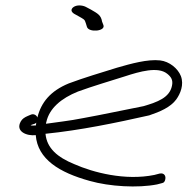

<svg xmlns="http://www.w3.org/2000/svg" viewBox="-20 -744 720 709"><path d="M57 -296C35 -258 80 -241 112 -245C119 -156 199 -107 311 -76C385 -55 489 -49 560 -63L579 -68C584 -69 587 -72 589 -77C595 -93 587 -107 569 -103L550 -98C442 -76 324 -107 254 -138C193 -163 153 -196 148 -250C276 -263 407 -290 531 -318C570 -331 610 -348 631 -377C646 -398 660 -431 648 -463C637 -491 606 -517 571 -521C525 -526 464 -509 412 -494C351 -475 290 -457 234 -436C166 -408 132 -366 118 -310C116 -318 105 -325 95 -321L83 -316C71 -311 62 -305 57 -296ZM93 -281C94 -282 95 -282 96 -283L108 -287C110 -288 112 -289 114 -291C113 -288 113 -284 113 -281C105 -280 98 -280 93 -281ZM150 -287C150 -289 150 -291 151 -293C162 -344 206 -381 268 -406C323 -426 384 -444 441 -462C496 -480 563 -499 597 -472C611 -461 620 -449 615 -427C606 -383 561 -367 510 -352C438 -338 360 -321 288 -308C233 -297 189 -293 150 -287ZM244 -706C244 -701 249 -696 254 -693L272 -683C289 -673 293 -673 297 -658L301 -645C307 -623 370 -628 362 -651L357 -664C353 -688 341 -694 315 -709L296 -719C290 -722 281 -724 273 -724C256 -724 244 -715 244 -706Z"/></svg>

Font: Stray Cat
Style: SuExt
Weight: 400
Version: Version 1.0